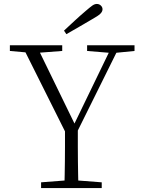

<svg xmlns="http://www.w3.org/2000/svg" viewBox="-20 -952 722 972"><path d="M304 -797Q332 -823 359 -848Q386 -873 412 -895Q435 -915 447 -923.5Q459 -932 470 -932Q482 -932 490.5 -924Q499 -916 499 -905Q499 -893 487.5 -882Q476 -871 447 -855Q415 -836 382 -817Q349 -798 316 -779ZM188 0V-29L331 -40H352L495 -29V0ZM306 0Q307 -38 307.5 -69Q308 -100 308.5 -133.5Q309 -167 309 -210.5Q309 -254 309 -316H374Q374 -254 374 -210.5Q374 -167 374.5 -134Q375 -101 375.5 -69.5Q376 -38 377 0ZM323 -259 91 -723H164L370 -300H345L350 -312L549 -723H588L358 -259ZM30 -694V-723H295V-694L163 -684H143ZM421 -694V-723H661V-694L560 -684H542Z"/></svg>

Font: Noto Serif HK ExtraLight
Style: Regular
Weight: 200
Designer: Ryoko NISHIZUKA 西塚涼子 (kana & ideographs); Frank Grießhammer (Latin, Greek & Cyrillic); Wenlong ZHANG 张文龙 (bopomofo); San
Foundry: Adobe
Version: Version 2.002-H1;hotconv 1.1.0;makeotfexe 2.6.0